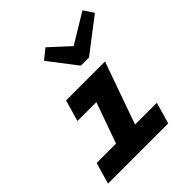

<svg xmlns="http://www.w3.org/2000/svg" viewBox="-205 -897 1035 1035"><g transform="rotate(-45 313.0 -379.0)"><path d="M25 0 60 -122H208L291 -355H147L182 -477H479L353 -122H519L484 0ZM371 -553 249 -712 306 -758 418 -655 588 -758 626 -701 433 -553Z"/></g></svg>

Font: Intel One Mono
Style: Bold Italic
Weight: 700
Italic angle: -16°
Monospace: yes
Designer: Fred Shallcrass
Foundry: Frere-Jones Type LLC
Version: Version 1.400;hotconv 1.1.0;makeotfexe 2.6.0;FJTRelease1.4